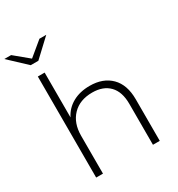

<svg xmlns="http://www.w3.org/2000/svg" viewBox="-240 -1083 1130 1221"><g transform="rotate(-30 325.0 -472.5)"><path d="M573 -305V0H523V-301Q523 -389 478.5 -435Q434 -481 354 -481Q262 -481 209 -426Q156 -371 156 -278V0H106V-742H156V-413Q183 -467 236 -496.5Q289 -526 361 -526Q459 -526 516 -469Q573 -412 573 -305ZM285 -945 159 -827H103L-23 -945H27L131 -859L235 -945Z"/></g></svg>

Font: Montserrat Atlas Light
Style: Regular
Weight: 300
Designer: Julieta Ulanovsky
Foundry: Julieta Ulanovsky
Version: Version 7.200